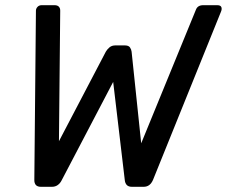

<svg xmlns="http://www.w3.org/2000/svg" viewBox="-20 -720 874 740"><path d="M138.1 0Q124.6 0 118.4 -6.8Q112.1 -13.6 112.3 -26.6L118.5 -679.1Q118.7 -687.4 124.8 -693.7Q130.8 -700 140.8 -700H190.2Q201.5 -700 207 -694Q212.4 -688 212.1 -678.7L207.2 -175.7L387.9 -520.9Q392.8 -529.5 401.8 -537.3Q410.8 -545 424.7 -545H460.9Q475.6 -545 480.9 -537.3Q486.2 -529.5 487.2 -520.9L524.2 -167.7L735.2 -682.8Q741.8 -700 763.4 -700H817.1Q830.3 -700 833.2 -692.4Q836.1 -684.8 831.4 -674.2L569.7 -26.6Q564.1 -13.6 555.2 -6.8Q546.3 0 532.8 0H488.9Q475.4 0 468.8 -6.8Q462.3 -13.7 461.1 -24.6L416.2 -404.3L217.4 -24.6Q212 -13.7 202.5 -6.8Q193.1 0 179.6 0Z"/></svg>

Font: Rubik Light
Style: Italic
Weight: 300
Italic angle: -12°
Designer: Hubert and Fischer
Foundry: Hubert and Fischer
Version: Version 2.300;gftools[0.9.30]